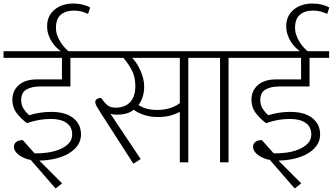

<svg xmlns="http://www.w3.org/2000/svg" viewBox="-30 -920 1886 1088"><path d="M144 -14Q129 -16 112.5 -22.5Q96 -29 81.5 -38.5Q67 -48 58 -61Q49 -74 49 -89Q49 -106 62.5 -116Q76 -126 99 -126L166 -51Q199 -50 236.5 -55Q274 -60 305.5 -72.5Q337 -85 358 -106Q379 -127 379 -158Q379 -201 347 -223.5Q315 -246 258 -246Q189 -246 123 -222Q90 -246 65 -278.5Q40 -311 40 -355Q40 -406 76.5 -438Q113 -470 179 -470H321V-592H-10V-630H312V-632Q303 -638 290 -650.5Q277 -663 265 -681Q253 -699 245 -722Q237 -745 237 -772Q237 -803 248.5 -826.5Q260 -850 280.5 -866.5Q301 -883 327.5 -891.5Q354 -900 384 -900Q413 -900 439.5 -893.5Q466 -887 481 -877L469 -841Q453 -849 433 -854.5Q413 -860 390 -860Q342 -860 314.5 -836.5Q287 -813 287 -762Q287 -740 294.5 -719.5Q302 -699 313 -681.5Q324 -664 336.5 -650.5Q349 -637 358 -630H480V-592H369V-430H197Q150 -430 120 -413Q90 -396 90 -352Q90 -324 104 -303Q118 -282 135 -267Q159 -275 192 -280.5Q225 -286 260 -286Q341 -286 385 -251Q429 -216 429 -158Q429 -123 410 -96Q391 -69 358.5 -50Q326 -31 283.5 -21Q241 -11 193 -10L322 119L285 148Z M767 -19 726 8 544 -275Q527 -301 518.5 -316Q510 -331 510 -342Q510 -353 519.5 -359Q529 -365 543 -365L556 -348Q572 -327 587 -318.5Q602 -310 625 -310Q679 -310 708 -342Q737 -374 737 -432Q737 -486 715 -526Q693 -566 669 -592H470V-630H1137V-592H1037V0H989V-286Q969 -275 939 -266Q909 -257 861 -257Q825 -257 790 -267.5Q755 -278 728 -298Q709 -283 684.5 -276.5Q660 -270 630 -270Q622 -270 612 -271.5Q602 -273 596 -275ZM860 -297Q903 -297 936.5 -308.5Q970 -320 989 -336V-592H719Q730 -581 742 -563.5Q754 -546 764 -524.5Q774 -503 780.5 -479Q787 -455 787 -430Q787 -368 755 -325Q775 -311 802 -304Q829 -297 860 -297Z M1217 -592H1117V-630H1365V-592H1265V0H1217Z M1499 -14Q1484 -16 1467.5 -22.5Q1451 -29 1436.5 -38.5Q1422 -48 1413 -61Q1404 -74 1404 -89Q1404 -106 1417.5 -116Q1431 -126 1454 -126L1521 -51Q1554 -50 1591.5 -55Q1629 -60 1660.5 -72.5Q1692 -85 1713 -106Q1734 -127 1734 -158Q1734 -201 1702 -223.5Q1670 -246 1613 -246Q1544 -246 1478 -222Q1445 -246 1420 -278.5Q1395 -311 1395 -355Q1395 -406 1431.5 -438Q1468 -470 1534 -470H1676V-592H1345V-630H1667V-632Q1658 -638 1645 -650.5Q1632 -663 1620 -681Q1608 -699 1600 -722Q1592 -745 1592 -772Q1592 -803 1603.5 -826.5Q1615 -850 1635.5 -866.5Q1656 -883 1682.5 -891.5Q1709 -900 1739 -900Q1768 -900 1794.5 -893.5Q1821 -887 1836 -877L1824 -841Q1808 -849 1788 -854.5Q1768 -860 1745 -860Q1697 -860 1669.5 -836.5Q1642 -813 1642 -762Q1642 -740 1649.5 -719.5Q1657 -699 1668 -681.5Q1679 -664 1691.5 -650.5Q1704 -637 1713 -630H1835V-592H1724V-430H1552Q1505 -430 1475 -413Q1445 -396 1445 -352Q1445 -324 1459 -303Q1473 -282 1490 -267Q1514 -275 1547 -280.5Q1580 -286 1615 -286Q1696 -286 1740 -251Q1784 -216 1784 -158Q1784 -123 1765 -96Q1746 -69 1713.5 -50Q1681 -31 1638.5 -21Q1596 -11 1548 -10L1677 119L1640 148Z"/></svg>

Font: Ek Mukta ExtraLight
Style: Regular
Weight: 275
Designer: Girish Dalvi and Yashodeep Gholap
Foundry: Ek Type
Version: Version 2.538;PS 1.002;hotconv 16.6.51;makeotf.lib2.5.65220;